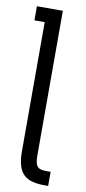

<svg xmlns="http://www.w3.org/2000/svg" viewBox="-80 -704 328 736"><g transform="rotate(10 84.0 -335.5)"><path d="M2 -616H42V-114C42 -23 78 0 152 0H164V-55H151C118 -55 103 -59 103 -108V-671H2Z"/></g></svg>

Font: Stint Ultra Condensed
Style: Regular
Weight: 400
Width: 1
Designer: Astigmatic (AOETI)
Foundry: Astigmatic (AOETI)
Version: Version 1.000